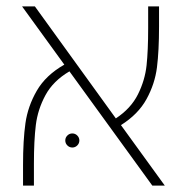

<svg xmlns="http://www.w3.org/2000/svg" viewBox="-20 -580 584 600"><path d="M456 0 197 -357Q146 -327 122 -282.5Q98 -238 92 -189.5Q86 -141 86 -69V0H52V-65Q52 -142 59.5 -195Q67 -248 95 -296.5Q123 -345 181 -378L49 -560H89L342 -210Q389 -241 411 -285Q433 -329 438 -375.5Q443 -422 443 -492V-560H477V-497Q477 -421 470.5 -369.5Q464 -318 438 -270.5Q412 -223 358 -189L495 0ZM184 -141Q184 -150 190.5 -156.5Q197 -163 206 -163Q215 -163 221.5 -156.5Q228 -150 228 -141Q228 -132 221.5 -125.5Q215 -119 206 -119Q197 -119 190.5 -125.5Q184 -132 184 -141Z"/></svg>

Font: FiraGO UltraLight
Style: Regular
Weight: 200
Designer: bBox Type
Foundry: bBox Type GmbH
Version: Version 1.001